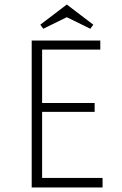

<svg xmlns="http://www.w3.org/2000/svg" viewBox="-20 -828 537 848"><path d="M120 0V-649H423V-609H166V-373H398V-334H166V-42H433V0ZM275 -752 171 -701 158 -719 275 -808 392 -719 379 -701Z"/></svg>

Font: Julius Sans One
Style: Regular
Weight: 400
Designer: Luciano Vergara
Foundry: LatinoType
Version: Version 1.001